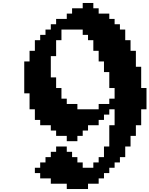

<svg xmlns="http://www.w3.org/2000/svg" viewBox="-20 -1020 1004 1290"><path d="M321.4 -178.6V-142.9H357.1V-107.1H428.6V-71.4H500V-107.1H535.7V-142.9H571.4V-178.6H642.9V-214.3H678.6V-250H714.3V-285.7H750V-178.6H714.3V-35.7H678.6V35.7H642.9V71.4H607.1V107.1H535.7V71.4H500V35.7H464.3V0H428.6V-35.7H357.1V0H321.4V35.7H285.7V71.4H250V107.1H214.3V142.9H250V178.6H321.4V214.3H428.6V250H571.4V214.3H642.9V178.6H678.6V142.9H714.3V107.1H750V71.4H785.7V35.7H821.4V-35.7H857.1V-107.1H892.9V-178.6H928.6V-285.7H964.3V-428.6H928.6V-571.4H892.9V-678.6H857.1V-750H821.4V-821.4H785.7V-857.1H750V-892.9H714.3V-928.6H642.9V-964.3H607.1V-1000H535.7V-964.3H464.3V-928.6H428.6V-892.9H357.1V-857.1H321.4V-821.4H285.7V-785.7H250V-750H214.3V-678.6H178.6V-607.1H142.9V-392.9H178.6V-285.7H214.3V-214.3H250V-178.6ZM714.3 -321.4H642.9V-285.7H500V-321.4H428.6V-357.1H392.9V-428.6H357.1V-500H321.4V-642.9H357.1V-750H392.9V-821.4H535.7V-785.7H571.4V-750H607.1V-678.6H642.9V-607.1H678.6V-535.7H714.3V-428.6H750V-357.1H714.3Z"/></svg>

Font: Gossip High Pixel
Style: Regular
Weight: 500
Width: 7
Designer: Deborah Khodanovich
Version: Version 1.001;Glyphs 3.3.1 (3343)